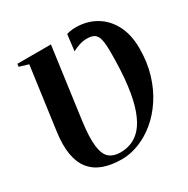

<svg xmlns="http://www.w3.org/2000/svg" viewBox="-172 -909 1049 1071"><g transform="rotate(-30 353.0 -373.0)"><path d="M313 10Q245.5 10 195.5 -8Q145.5 -26 114.2 -64Q83 -102 72.5 -162.2Q62 -222.5 73.5 -306L128.5 -707.5L70 -725L72.5 -743H288.5L226.5 -289Q212.5 -184 220 -127.2Q227.5 -70.5 254.2 -48.8Q281 -27 324 -27Q363 -27 397.5 -41Q432 -55 461 -88.5Q490 -122 511.2 -180.2Q532.5 -238.5 544 -326.2Q555.5 -414 555.5 -537.5Q555.5 -592 548.8 -620.8Q542 -649.5 525 -660.2Q508 -671 477 -671Q452 -671 427.5 -662.8Q403 -654.5 383.5 -644L396 -748Q409 -752 423.2 -754.2Q437.5 -756.5 454.5 -756.5Q526.5 -756.5 583.2 -723.5Q640 -690.5 672.8 -628Q705.5 -565.5 705.5 -477.5Q705.5 -387.5 682.5 -312Q659.5 -236.5 620 -176.8Q580.5 -117 529.8 -75.2Q479 -33.5 423.2 -11.8Q367.5 10 313 10Z"/></g></svg>

Font: Merriweather 144pt
Style: Bold Italic
Weight: 700
Italic angle: -7.8°
Version: Version 2.101